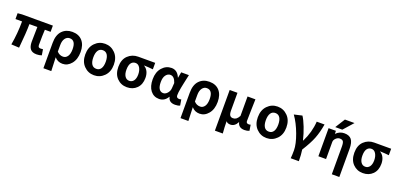

<svg xmlns="http://www.w3.org/2000/svg" viewBox="18 -1961 6984 3375"><g transform="rotate(20 3510.0 -273.0)"><path d="M580.1 13.7Q498 13.7 461.9 -31.7Q425.8 -77.1 425.8 -164.1Q425.8 -182.6 427.7 -286.1Q429.7 -389.6 430.7 -443.4H282.2Q282.2 -291 252.9 7.8L105.5 0Q144.5 -218.8 144.5 -443.4H21.5V-552.7L103.5 -559.6H678.7V-443.4H571.3Q564.5 -336.9 564.5 -157.2Q564.5 -128.9 576.7 -117.7Q588.9 -106.4 615.2 -106.4Q624 -106.4 657.2 -110.4L674.8 -2Q631.8 13.7 580.1 13.7Z M778.3 201.2V-273.4Q778.3 -421.9 850.6 -498Q922.9 -574.2 1040 -574.2Q1161.1 -574.2 1228.5 -498.5Q1295.9 -422.9 1295.9 -289.1Q1295.9 -151.4 1227.5 -68.8Q1159.2 13.7 1064.5 13.7Q972.7 13.7 916 -53.7Q924.8 142.6 925.8 201.2ZM1031.2 -107.4Q1082 -107.4 1114.3 -153.3Q1146.5 -199.2 1146.5 -287.1Q1146.5 -453.1 1035.2 -453.1Q983.4 -453.1 950.2 -407.7Q917 -362.3 917 -283.2V-160.2Q963.9 -107.4 1031.2 -107.4Z M1386.7 -279.3Q1386.7 -414.1 1464.4 -494.1Q1542 -574.2 1653.3 -574.2Q1764.6 -574.2 1842.8 -494.1Q1920.9 -414.1 1920.9 -279.3Q1920.9 -145.5 1842.8 -65.9Q1764.6 13.7 1653.3 13.7Q1542 13.7 1464.4 -65.9Q1386.7 -145.5 1386.7 -279.3ZM1566.4 -151.9Q1595.7 -106.4 1653.3 -106.4Q1710.9 -106.4 1740.2 -151.9Q1769.5 -197.3 1769.5 -279.3Q1769.5 -361.3 1740.2 -407.7Q1710.9 -454.1 1653.3 -454.1Q1595.7 -454.1 1566.4 -407.7Q1537.1 -361.3 1537.1 -279.3Q1537.1 -197.3 1566.4 -151.9Z M2268.6 13.7Q2157.2 13.7 2082.5 -63Q2007.8 -139.6 2007.8 -274.4Q2007.8 -411.1 2085.9 -485.4Q2164.1 -559.6 2275.4 -559.6H2592.8V-438.5Q2512.7 -447.3 2427.7 -450.2V-445.3Q2472.7 -419.9 2497.6 -369.1Q2522.5 -318.4 2522.5 -251Q2522.5 -128.9 2451.7 -57.6Q2380.9 13.7 2268.6 13.7ZM2270.5 -440.4Q2217.8 -440.4 2188 -399.4Q2158.2 -358.4 2158.2 -274.4Q2158.2 -195.3 2188.5 -150.9Q2218.8 -106.4 2270.5 -106.4Q2322.3 -106.4 2352.5 -148.4Q2382.8 -190.4 2382.8 -264.6Q2382.8 -338.9 2352.5 -389.6Q2322.3 -440.4 2270.5 -440.4Z M2871.1 13.7Q2770.5 13.7 2710 -63.5Q2649.4 -140.6 2649.4 -275.4Q2649.4 -411.1 2721.7 -492.7Q2793.9 -574.2 2896.5 -574.2Q3005.9 -574.2 3055.7 -453.1H3059.6L3079.1 -559.6H3223.6Q3219.7 -543.9 3205.6 -478Q3191.4 -412.1 3185.1 -382.3Q3178.7 -352.5 3168.9 -302.7Q3159.2 -252.9 3155.3 -218.3Q3151.4 -183.6 3151.4 -158.2Q3151.4 -106.4 3206.1 -106.4Q3225.6 -106.4 3243.2 -113.3L3261.7 -3.9Q3228.5 13.7 3170.9 13.7Q3053.7 13.7 3035.2 -85H3031.2Q2973.6 13.7 2871.1 13.7ZM2905.3 -107.4Q2947.3 -107.4 2982.4 -147.5Q3017.6 -187.5 3021.5 -242.2L3028.3 -340.8Q2993.2 -453.1 2917 -453.1Q2869.1 -453.1 2834.5 -407.7Q2799.8 -362.3 2799.8 -277.3Q2799.8 -192.4 2827.6 -149.9Q2855.5 -107.4 2905.3 -107.4Z M3342.8 201.2V-273.4Q3342.8 -421.9 3415 -498Q3487.3 -574.2 3604.5 -574.2Q3725.6 -574.2 3793 -498.5Q3860.4 -422.9 3860.4 -289.1Q3860.4 -151.4 3792 -68.8Q3723.6 13.7 3628.9 13.7Q3537.1 13.7 3480.5 -53.7Q3489.3 142.6 3490.2 201.2ZM3595.7 -107.4Q3646.5 -107.4 3678.7 -153.3Q3710.9 -199.2 3710.9 -287.1Q3710.9 -453.1 3599.6 -453.1Q3547.9 -453.1 3514.6 -407.7Q3481.4 -362.3 3481.4 -283.2V-160.2Q3528.3 -107.4 3595.7 -107.4Z M3986.3 201.2V-559.6H4131.8V-228.5Q4131.8 -166 4150.4 -139.2Q4168.9 -112.3 4210 -112.3Q4243.2 -112.3 4269 -130.9Q4294.9 -149.4 4320.3 -195.3V-559.6H4467.8Q4466.8 -524.4 4462.4 -369.1Q4458 -213.9 4458 -152.3Q4458 -106.4 4505.9 -106.4Q4523.4 -106.4 4541 -112.3L4558.6 -3.9Q4519.5 13.7 4468.8 13.7Q4357.4 13.7 4335.9 -84H4333Q4285.2 8.8 4203.1 8.8Q4149.4 8.8 4123 -25.4Q4124 87.9 4133.8 201.2Z M4614.3 -279.3Q4614.3 -414.1 4691.9 -494.1Q4769.5 -574.2 4880.9 -574.2Q4992.2 -574.2 5070.3 -494.1Q5148.4 -414.1 5148.4 -279.3Q5148.4 -145.5 5070.3 -65.9Q4992.2 13.7 4880.9 13.7Q4769.5 13.7 4691.9 -65.9Q4614.3 -145.5 4614.3 -279.3ZM4793.9 -151.9Q4823.2 -106.4 4880.9 -106.4Q4938.5 -106.4 4967.8 -151.9Q4997.1 -197.3 4997.1 -279.3Q4997.1 -361.3 4967.8 -407.7Q4938.5 -454.1 4880.9 -454.1Q4823.2 -454.1 4793.9 -407.7Q4764.6 -361.3 4764.6 -279.3Q4764.6 -197.3 4793.9 -151.9Z M5556.6 201.2H5404.3Q5411.1 145.5 5411.1 50.8Q5411.1 -64.5 5345.7 -241.2Q5280.3 -418 5192.4 -540L5341.8 -574.2Q5383.8 -510.7 5427.7 -398.4Q5471.7 -286.1 5500 -167H5505.9Q5601.6 -357.4 5614.3 -559.6H5760.7Q5735.4 -408.2 5689.9 -291Q5644.5 -173.8 5542 -11.7Q5556.6 83 5556.6 201.2Z M6067.4 -763.7H6247.1L6085 -581.1H5953.1ZM6142.6 -534.2Q6235.4 -534.2 6277.8 -481Q6320.3 -427.7 6320.3 -307.6V218.8H6179.7V-297.9Q6179.7 -370.1 6162.1 -395Q6144.5 -419.9 6097.7 -419.9Q6059.6 -419.9 6026.4 -387.2Q5993.2 -354.5 5993.2 -317.4V2H5849.6V-523.4H5986.3L5988.3 -466.8Q6053.7 -534.2 6142.6 -534.2Z M6682.6 13.7Q6571.3 13.7 6496.6 -63Q6421.9 -139.6 6421.9 -274.4Q6421.9 -411.1 6500 -485.4Q6578.1 -559.6 6689.5 -559.6H7006.8V-438.5Q6926.8 -447.3 6841.8 -450.2V-445.3Q6886.7 -419.9 6911.6 -369.1Q6936.5 -318.4 6936.5 -251Q6936.5 -128.9 6865.7 -57.6Q6794.9 13.7 6682.6 13.7ZM6684.6 -440.4Q6631.8 -440.4 6602.1 -399.4Q6572.3 -358.4 6572.3 -274.4Q6572.3 -195.3 6602.5 -150.9Q6632.8 -106.4 6684.6 -106.4Q6736.3 -106.4 6766.6 -148.4Q6796.9 -190.4 6796.9 -264.6Q6796.9 -338.9 6766.6 -389.6Q6736.3 -440.4 6684.6 -440.4Z"/></g></svg>

Font: Gen Shin Gothic Bold
Style: Bold
Weight: 700
Designer: [Source Han Sans]
Ryoko NISHIZUKA  (kana & ideographs); Paul D. Hunt (Latin, Greek & Cyrillic); Wenlong ZHANG  (bopomofo
Version: Version 1.002.20150607